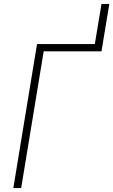

<svg xmlns="http://www.w3.org/2000/svg" viewBox="-20 -960 578 980"><path d="M48 0 169 -735H464L498 -940H538L498 -698H203L88 0Z"/></svg>

Font: Iosevka SS04 XLt Obl
Style: Regular
Weight: 200
Italic angle: -9°
Monospace: yes
Designer: Belleve Invis
Foundry: Belleve Invis
Version: Version 19.0.0; ttfautohint (v1.8.4)